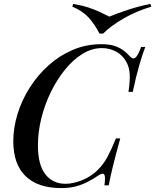

<svg xmlns="http://www.w3.org/2000/svg" viewBox="-20 -948 794 982"><path d="M723 -708Q708 -669 692 -613.5Q676 -558 659 -478H637Q645 -530 643.5 -566Q642 -602 628 -628Q609 -665 575 -683.5Q541 -702 501 -702Q450 -702 402 -672.5Q354 -643 313 -592.5Q272 -542 240.5 -478Q209 -414 191.5 -343.5Q174 -273 174 -205Q174 -105 212 -56.5Q250 -8 315 -8Q355 -8 401.5 -27Q448 -46 483 -82Q510 -109 529.5 -145.5Q549 -182 573 -240H595Q570 -149 556.5 -93.5Q543 -38 536 0H514Q517 -21 517 -34Q517 -56 509 -59Q501 -62 484 -51Q457 -33 429.5 -18.5Q402 -4 369 5Q336 14 293 14Q174 14 111 -47Q48 -108 48 -225Q48 -294 69.5 -364.5Q91 -435 131.5 -499Q172 -563 227.5 -613Q283 -663 351.5 -692.5Q420 -722 498 -722Q541 -722 568 -712.5Q595 -703 613.5 -688.5Q632 -674 647 -657Q661 -643 673.5 -654Q686 -665 702 -708ZM539 -863Q580 -880 636.5 -898.5Q693 -917 749 -928L754 -914Q677 -891 612 -853.5Q547 -816 507 -776H489Q465 -823 434 -857.5Q403 -892 350 -914L354 -928Q401 -920 432.5 -909.5Q464 -899 489 -887.5Q514 -876 539 -863Z"/></svg>

Font: Playfair Display Medium
Style: Italic
Weight: 500
Italic angle: -14°
Designer: Claus Eggers Sørensen
Foundry: Claus Eggers Sørensen
Version: Version 1.203